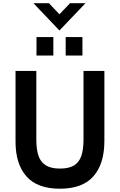

<svg xmlns="http://www.w3.org/2000/svg" viewBox="-20 -1138 730 1168"><path d="M344.5 10Q207 10 140.8 -65.2Q74.5 -140.5 74.5 -275.5V-706.5H201V-290Q201 -227 214.5 -189.2Q228 -151.5 258 -133Q289 -112.5 344.5 -112.5Q398.5 -112.5 429.8 -131.2Q461 -150 474.5 -189.2Q488 -228.5 488 -290V-706.5H615V-280.5Q615 -142 548.8 -66Q482.5 10 344.5 10ZM304.5 -800H202V-912.5H304.5ZM481.5 -800H379.5V-912.5H481.5ZM341.5 -952.5 183.5 -1118.5H278L341.5 -1051L406 -1118.5H500Z"/></svg>

Font: Acari Sans
Style: Bold
Weight: 700
Designer: Alfredo Marco Pradil and Stefan Peev (font) & Cristiano Sobral (main changes)
Foundry: Alfredo Marco Pradil and Stefan Peev (font) & Cristiano Sobral (main changes)
Version: Version 1.063; ttfautohint (v1.8.3)